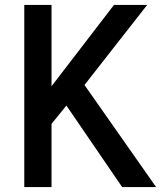

<svg xmlns="http://www.w3.org/2000/svg" viewBox="-20 -755 650 775"><path d="M78 0V-735H188V-407L440 -735H574L321 -412L610 0H473L248 -329L188 -255V0Z"/></svg>

Font: Alata
Style: Regular
Weight: 400
Designer: Spyros Zevelakis, Eben Sorkin
Foundry: Spyros Zevelakis
Version: Version 1.005; ttfautohint (v1.8.4.7-5d5b)